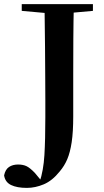

<svg xmlns="http://www.w3.org/2000/svg" viewBox="-59 -761 507 936"><path d="M72 155Q24 155 -5 141Q-34 127 -39 94Q-33 65 -15 53Q3 41 29 41Q53 41 70 49Q87 57 111 82L150 129V135H134V127Q153 70 157.5 -5Q162 -80 162 -189Q162 -229 162 -275.5Q162 -322 161.5 -384Q161 -446 160.5 -533Q160 -620 158 -741H301Q299 -658 298.5 -572Q298 -486 298 -400V-194Q298 -118 290.5 -68Q283 -18 269 15Q255 48 232 75Q196 120 154.5 137.5Q113 155 72 155ZM47 -708V-741H394V-708L239 -694H203Z"/></svg>

Font: Noto Serif TC
Style: Bold
Weight: 700
Designer: Ryoko NISHIZUKA 西塚涼子 (kana & ideographs); Frank Grießhammer (Latin, Greek & Cyrillic); Wenlong ZHANG 张文龙 (bopomofo); San
Foundry: Adobe
Version: Version 2.002-H1;hotconv 1.1.0;makeotfexe 2.6.0